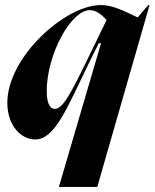

<svg xmlns="http://www.w3.org/2000/svg" viewBox="-20 -540 612 760"><path d="M197 -109C181 -109 165 -125 165 -179C165 -325 261 -500 336 -500C363 -500 387 -477 402 -461L331 -315C261 -171 229 -109 197 -109ZM9 -133C9 -42 64 12 119 12C198 12 244 -110 341 -309L371 -369H380L213 200H365L572 -520H567L525 -471C468 -498 425 -520 379 -520C238 -520 9 -314 9 -133Z"/></svg>

Font: Nyght Serif Bold Italic
Style: Regular
Weight: 700
Italic angle: -16°
Designer: Maksym Kobuzan
Version: Version 0.410;Glyphs 3.1.2 (3151)